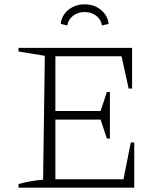

<svg xmlns="http://www.w3.org/2000/svg" viewBox="-20 -871 745 891"><path d="M587 -210H603V0H66V-17Q96 -25 124 -30Q152 -35 180 -37L188 -612L66 -632V-649H593V-460H577L544 -610H216L237 -631V-356H447L476 -444H490V-228H476L447 -316H237V-18L216 -39H553ZM372 -851Q404 -851 428 -838.5Q452 -826 467 -805.5Q482 -785 484 -760L453 -753Q449 -780 427 -797.5Q405 -815 373 -815Q340 -815 318.5 -797.5Q297 -780 292 -753L262 -760Q264 -785 278.5 -805.5Q293 -826 317.5 -838.5Q342 -851 372 -851Z"/></svg>

Font: Piazzolla Thin Thin
Style: Regular
Weight: 250
Version: Version 2.005